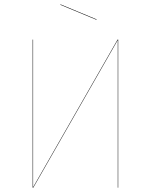

<svg xmlns="http://www.w3.org/2000/svg" viewBox="-20 -862 693 882"><path d="M523 0H521V-625V-678L133 0H130V-680H132V-36V-2L520 -680H523ZM424 -773 423 -771 257 -840 258 -842Z"/></svg>

Font: FiraGO Two
Style: Regular
Weight: 100
Designer: bBox Type
Foundry: bBox Type GmbH
Version: Version 1.001